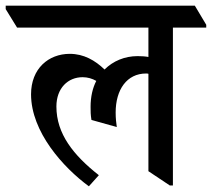

<svg xmlns="http://www.w3.org/2000/svg" viewBox="-64 -644 744 674"><path d="M248 10 283 -29C194 -99 134 -174 134 -270C134 -335 175 -373 226 -373C244 -373 260 -368 274 -360C261 -335 254 -304 254 -269C254 -252 254 -242 257 -223L346 -198C344 -212 342 -228 342 -249C342 -329 381 -386 449 -386C451 -386 454 -386 457 -385V-43L532 7H543V-547H660V-557L620 -624H-44V-612L-4 -547H457V-444C447 -446 433 -447 419 -447C374 -447 333 -430 303 -400C270 -432 230 -455 181 -455C106 -455 45 -403 45 -313C45 -181 158 -56 248 10Z"/></svg>

Font: Noto Serif Devanagari SemiCondensed Medium
Style: Regular
Weight: 500
Width: 4
Designer: Universal Thirst, Indian Type Foundry and the Monotype Design Team
Foundry: Monotype Imaging Inc.
Version: Version 2.004